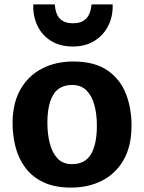

<svg xmlns="http://www.w3.org/2000/svg" viewBox="-20 -843 654 871"><path d="M302 8Q229 8 178 -15.8Q127 -39.5 95.8 -81Q64.5 -122.5 50.5 -176.2Q36.5 -230 37 -290Q38.5 -379 74.2 -440Q110 -501 171.8 -532.5Q233.5 -564 312 -564Q410 -564 468.5 -523Q527 -482 552.5 -414.2Q578 -346.5 576.5 -267Q575.5 -177.5 540 -116.2Q504.5 -55 443 -23.5Q381.5 8 302 8ZM306 -98.5Q365.5 -98 392.5 -143Q419.5 -188 419.5 -273.5Q419.5 -324 408.5 -365.5Q397.5 -407 373.2 -432Q349 -457 309 -457.5Q249 -458 222 -413.8Q195 -369.5 195 -286Q195 -235 206 -192.2Q217 -149.5 241.2 -124Q265.5 -98.5 306 -98.5ZM311 -632Q252 -632 211 -657.8Q170 -683.5 149.5 -727Q129 -770.5 131 -823H228.5Q229 -816 231.2 -801.8Q233.5 -787.5 241 -772.8Q248.5 -758 265.2 -747.8Q282 -737.5 311.5 -737.5Q340.5 -737.5 357 -747.8Q373.5 -758 381.5 -772.8Q389.5 -787.5 392 -801.8Q394.5 -816 395.5 -823H491Q493 -770.5 471.5 -727Q450 -683.5 408.8 -657.8Q367.5 -632 311 -632Z"/></svg>

Font: Koeln Type Sans
Style: Bold
Weight: 700
Designer: Eben Sorkin
Foundry: Eben Sorkin
Version: Version 2.001